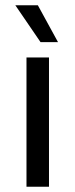

<svg xmlns="http://www.w3.org/2000/svg" viewBox="-20 -705 285 725"><path d="M165 0H80V-488H165ZM133 -546 38 -685H123L199 -546Z"/></svg>

Font: RopaSansRegular
Style: Regular
Weight: 400
Designer: Botio Nikoltchev
Foundry: Botjo Nikoltchev
Version: Version 1.002